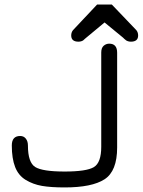

<svg xmlns="http://www.w3.org/2000/svg" viewBox="-20 -821 631 849"><path d="M265.6 -62.5C200.5 -62.5 157.2 -69.2 135.7 -82.5C114.3 -95.9 103.5 -127.6 103.5 -177.7C103.5 -190.1 100.4 -200.2 94.2 -208C88.1 -215.8 79.8 -219.7 69.3 -219.7C44.6 -219.7 32.2 -205.7 32.2 -177.7C32.2 -139.3 37.1 -107.6 46.9 -82.5C56.6 -57.5 72.3 -38.4 93.8 -25.4C115.2 -12.4 139.2 -3.6 165.5 1C191.9 5.5 225.3 7.8 265.6 7.8C346.4 7.8 405.3 -4.2 442.4 -28.3C479.5 -52.4 498 -99.3 498 -168.9V-587.9C498 -614.6 486.3 -627.9 462.9 -627.9C453.8 -627.9 445.6 -624.8 438.5 -618.7C431.3 -612.5 427.7 -602.5 427.7 -588.9V-171.9C427.7 -125 416.8 -95.1 395 -82C373.2 -69 330.1 -62.5 265.6 -62.5ZM302.7 -687.5C297.5 -681 294.9 -673.2 294.9 -664.1C294.9 -645.8 305.7 -636.7 327.1 -636.7C331.7 -636.7 335.9 -637.4 339.8 -638.7C343.8 -640 346.7 -641.4 348.6 -643.1C350.6 -644.7 352.9 -646.8 355.5 -649.4C358.1 -652 360 -653.6 361.3 -654.3L442.4 -721.7L524.4 -654.3L529.3 -649.4L537.6 -642.6C539.2 -641.3 542 -640 545.9 -638.7C549.8 -637.4 554 -636.7 558.6 -636.7C580.1 -636.7 590.8 -645.8 590.8 -664.1C590.8 -673.2 588.2 -681 583 -687.5L474.6 -800.8H409.2Z"/></svg>

Font: Jura
Style: DemiBold
Weight: 600
Version: Version 2.5.1